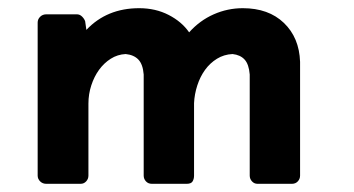

<svg xmlns="http://www.w3.org/2000/svg" viewBox="-20 -449 865 469"><path d="M713 -20Q713 -12 707.5 -6Q702 0 693 0H609Q601 0 595.5 -6Q590 -12 590 -20V-267Q588 -292 577.5 -303.5Q567 -315 548 -317Q527 -316 510 -305.5Q493 -295 481 -278.5Q469 -262 462 -240.5Q455 -219 454 -197V-20Q454 -12 450.5 -6Q447 0 436 0H351Q342 0 336.5 -6Q331 -12 331 -20V-267Q329 -292 318 -303.5Q307 -315 287 -317Q267 -316 250.5 -305.5Q234 -295 222 -278.5Q210 -262 203 -240.5Q196 -219 196 -196V-20Q196 -12 190.5 -6Q185 0 177 0H93Q84 0 78 -6Q72 -12 72 -20V-394Q72 -402 78 -408Q84 -414 93 -414H168Q175 -414 180.5 -408.5Q186 -403 188 -397L191 -376Q241 -429 320 -429Q360 -429 392 -412.5Q424 -396 442 -370Q468 -399 502 -414Q536 -429 573 -429Q636 -429 673.5 -393Q711 -357 713 -298Z"/></svg>

Font: Stadtwerke
Style: Bold
Weight: 700
Designer: Santiago Orozco
Foundry: Typemade
Version: Version 1.003